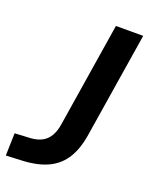

<svg xmlns="http://www.w3.org/2000/svg" viewBox="-171 -778 674 860"><g transform="rotate(20 166.5 -348.0)"><path d="M-35 9 -32 -98 43 -102Q74 -104 96.5 -116Q119 -128 132.5 -151Q146 -174 151 -208L230 -705H360L279 -197Q269 -136 242.5 -92Q216 -48 169.5 -24Q123 0 51 5Z"/></g></svg>

Font: Nunito Sans 11pt
Style: Bold Italic
Weight: 700
Italic angle: -9°
Version: Version 3.101;gftools[0.9.27]